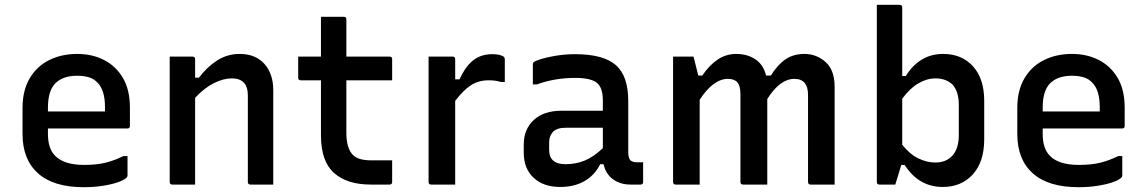

<svg xmlns="http://www.w3.org/2000/svg" viewBox="-20 -770 4790 801"><path d="M302 -545Q365 -545 414.5 -519.5Q464 -494 493 -444.5Q522 -395 522 -321V-244Q522 -234 511 -234H180V-211Q180 -149 211 -119Q248 -82 331 -82Q384 -82 421.5 -91.5Q459 -101 495 -119H512V-37Q512 -33 508 -29Q497 -18 470 -9Q443 0 406.5 5.5Q370 11 330 11Q203 11 138.5 -47Q74 -105 74 -211V-319Q74 -393 104 -443.5Q134 -494 185.5 -519.5Q237 -545 302 -545ZM302 -454Q243 -454 211.5 -423Q180 -392 180 -321V-305H418V-323Q418 -395 386 -426Q372 -441 351 -447.5Q330 -454 302 -454Z M794 0H699Q688 0 688 -11V-534H783Q794 -534 794 -523V-446H810Q843 -490 885.5 -517.5Q928 -545 980 -545Q1046 -545 1083 -503.5Q1120 -462 1120 -394V0H1025Q1014 0 1014 -11V-372Q1014 -443 947 -443Q912 -443 872 -423Q832 -403 794 -362Z M1616 -101V-11Q1616 0 1605 0H1527Q1428 0 1373.5 -48.5Q1319 -97 1319 -206V-435H1235Q1224 -435 1224 -446V-534H1319V-700H1414Q1425 -700 1425 -689V-534H1605Q1616 -534 1616 -523V-435H1425V-216Q1425 -150 1453 -123Q1465 -111 1484.5 -106Q1504 -101 1531 -101Z M1879 0H1779Q1768 0 1768 -11V-534H1868Q1879 -534 1879 -523V-439H1897Q1923 -495 1955.5 -519.5Q1988 -544 2033 -544Q2050 -544 2061 -541.5Q2072 -539 2079 -535Q2086 -532 2086 -521V-428H2070Q2060 -431 2048 -433Q2036 -435 2019 -435Q1976 -435 1944 -414Q1912 -393 1879 -349Z M2601 -348V-134Q2601 -112 2610 -101Q2620 -93 2637 -93H2663V-11Q2663 0 2652 0H2610Q2568 0 2537.5 -22Q2507 -44 2498 -85H2484Q2461 -39 2418.5 -14.5Q2376 10 2317 10Q2247 10 2206 -28.5Q2165 -67 2165 -133V-166Q2165 -231 2207 -269.5Q2249 -308 2322 -308H2495V-351Q2495 -405 2469.5 -425Q2444 -445 2379 -445Q2295 -445 2220 -418H2203V-501Q2203 -507 2206 -510Q2212 -516 2238 -524Q2264 -532 2302 -538Q2340 -544 2379 -544Q2496 -544 2548.5 -499Q2601 -454 2601 -348ZM2271 -145Q2271 -85 2339 -85Q2382 -85 2419 -100Q2456 -115 2495 -152V-237H2339Q2304 -237 2287 -220Q2271 -202 2271 -177Z M2899 0H2799Q2788 0 2788 -11V-534H2873Q2873 -534 2876.5 -521Q2880 -508 2884.5 -489.5Q2889 -471 2893 -455H2910Q2939 -498 2974 -521.5Q3009 -545 3051 -545Q3098 -545 3131.5 -522.5Q3165 -500 3176 -455H3196Q3224 -500 3257 -522.5Q3290 -545 3336 -545Q3386 -545 3424 -511.5Q3462 -478 3462 -407V0H3362Q3351 0 3351 -11V-374Q3351 -441 3294 -441Q3234 -441 3181 -357V0H3080Q3069 0 3069 -11V-377Q3069 -411 3056.5 -426Q3044 -441 3017 -441Q2956 -441 2899 -354Z M3715 0H3649Q3638 0 3638 -11V-750H3733Q3744 -750 3744 -739V-453H3759Q3786 -497 3825 -521Q3864 -545 3915 -545Q3992 -545 4039 -493.5Q4086 -442 4086 -350V-189Q4086 -95 4038.5 -42.5Q3991 10 3913 10Q3813 10 3754 -82H3740Q3736 -68 3730 -48.5Q3724 -29 3719.5 -14.5Q3715 0 3715 0ZM3882 -443Q3847 -443 3811 -422Q3775 -401 3744 -358V-166Q3776 -126 3811.5 -109Q3847 -92 3882 -92Q3928 -92 3954 -121.5Q3980 -151 3980 -206V-333Q3980 -389 3953 -418Q3926 -443 3882 -443Z M4452 -545Q4515 -545 4564.5 -519.5Q4614 -494 4643 -444.5Q4672 -395 4672 -321V-244Q4672 -234 4661 -234H4330V-211Q4330 -149 4361 -119Q4398 -82 4481 -82Q4534 -82 4571.5 -91.5Q4609 -101 4645 -119H4662V-37Q4662 -33 4658 -29Q4647 -18 4620 -9Q4593 0 4556.5 5.5Q4520 11 4480 11Q4353 11 4288.5 -47Q4224 -105 4224 -211V-319Q4224 -393 4254 -443.5Q4284 -494 4335.5 -519.5Q4387 -545 4452 -545ZM4452 -454Q4393 -454 4361.5 -423Q4330 -392 4330 -321V-305H4568V-323Q4568 -395 4536 -426Q4522 -441 4501 -447.5Q4480 -454 4452 -454Z"/></svg>

Font: Recursive Sn Lnr St Med
Style: Regular
Weight: 500
Version: Version 1.085;hotconv 1.1.0;makeotfexe 2.6.0; ttfautohint (v